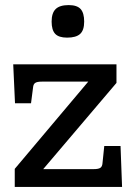

<svg xmlns="http://www.w3.org/2000/svg" viewBox="-20 -735 527 755"><path d="M38 -71 327 -414H144Q126 -414 118.5 -409Q111 -404 110 -391L102 -329H39L32 -482H438V-409L150 -70H349Q367 -70 374.5 -75Q382 -80 383 -93L390 -161H454L460 0H38ZM183 -650Q183 -684 199 -699.5Q215 -715 250 -715Q283 -715 297 -699.5Q311 -684 311 -650Q311 -616 295 -601.5Q279 -587 244 -587Q211 -587 197 -602Q183 -617 183 -650Z"/></svg>

Font: Enriqueta Medium
Style: Regular
Weight: 500
Designer: Viviana Monsalve, Gustavo Ibarra
Foundry: 72Puntos
Version: Version 2.000